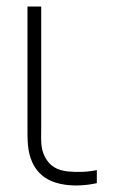

<svg xmlns="http://www.w3.org/2000/svg" viewBox="-20 -560 346 587"><path d="M181 5C210 9 244 7 276 0V-40C249 -34 216 -33 186 -36C154 -40 132 -52 117 -81C103 -109 106 -132 106 -179V-540H64V-179C64 -132 63 -98 79 -63C98 -22 134 -1 181 5Z"/></svg>

Font: Hauora ExtraLight
Style: Regular
Weight: 200
Designer: Mikhail Sharanda
Foundry: WCYS & Co.
Version: Version 1.010